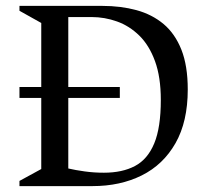

<svg xmlns="http://www.w3.org/2000/svg" viewBox="-20 -632 706 652"><path d="M46.1 -299.4V-336.6H386.9V-299.4ZM46.1 0V-17.6L120.1 -58V-554L46.1 -595.4V-612H327.4Q390 -612 443.2 -597.6Q496.4 -583.1 535.5 -550.4Q574.5 -517.6 596.1 -463Q617.6 -408.4 617.6 -328Q617.6 -219 576 -145.8Q534.3 -72.6 461.3 -36.3Q388.3 0 294 0ZM211.9 -59.9Q236.2 -54.2 267.5 -49.9Q298.9 -45.5 332.9 -45.5Q395.1 -45.5 438.2 -68.2Q481.3 -90.9 503.7 -144.9Q526.1 -198.8 526.1 -292.4Q526.1 -370.3 506.4 -424.2Q486.8 -478.1 453 -511.2Q419.2 -544.2 377.3 -559.1Q335.4 -574.1 291 -574.1H211.9Z"/></svg>

Font: Ancizar Serif Light
Style: Regular
Weight: 300
Designer: Cesar Puertas, Viviana Monsalve, Julian Moncada, Julian Prieto, Jose Castro, Felipe Aragon, Mariel Hernandez, Sara Alarc
Version: Version 8.100